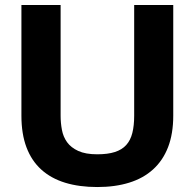

<svg xmlns="http://www.w3.org/2000/svg" viewBox="-20 -734 781 770"><path d="M674.8 -270Q674.8 -197.8 654.1 -144Q633.3 -90.3 594 -54.7Q554.7 -19 498.3 -1.5Q441.9 16.1 370.1 16.1Q297.9 16.1 241.2 -1.2Q184.6 -18.6 145.5 -54Q106.4 -89.4 86.2 -143.1Q65.9 -196.8 65.9 -270V-713.9H223.1V-270Q223.1 -241.2 228.3 -213.4Q233.4 -185.5 249 -163.8Q264.6 -142.1 293.7 -128.7Q322.8 -115.2 370.1 -115.2Q412.1 -115.2 440.4 -124.3Q468.8 -133.3 486.1 -152.3Q503.4 -171.4 510.7 -200.7Q518.1 -230 518.1 -270V-713.9H674.8Z"/></svg>

Font: XB Khoramshahr
Style: Bold
Weight: 700
Designer: Behnam
Foundry: Irmug
Version: Version 8.005 2009